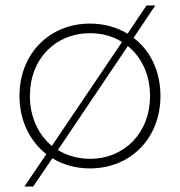

<svg xmlns="http://www.w3.org/2000/svg" viewBox="-20 -610 656 700"><path d="M169 -78C120 -119 89 -183 89 -260C89 -396 183 -489 308 -489C352 -489 391 -478 425 -457ZM446 -442C496 -402 527 -338 527 -260C527 -125 433 -31 308 -31C264 -31 224 -43 191 -63ZM171 -33C210 -9 257 4 308 4C456 4 565 -106 565 -260C565 -351 528 -426 467 -472L546 -590H514L445 -487C406 -511 359 -524 308 -524C161 -524 51 -415 51 -260C51 -170 89 -95 149 -48L69 70H101Z"/></svg>

Font: Montserrat-Alt1 ExtLt
Style: Regular
Weight: 200
Designer: Differentunic
Foundry: Differentunic
Version: Version 7.222